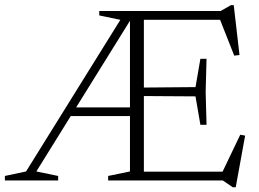

<svg xmlns="http://www.w3.org/2000/svg" viewBox="-30 -720 1034 766"><path d="M241.5 -257V-291.5H511.5V-257ZM472 -676H498.5L500.5 -656.5L115 -36L202 -18V0H-10.5V-18L74 -36ZM366 -658.5V-676H489L461.5 -638.5ZM794 -485.5 790.5 -353.5 794 -222H769.5L750 -335.5L518 -337V-370.5L750 -372.5L769.5 -485.5ZM925.5 -500.5 904.5 -498 842.5 -655 871 -641H502V-676H850L891.5 -699.5H902.5ZM850.5 -19.5 928.5 -182.5 948 -179 910.5 27H898.5L859 0H502V-35H877.5ZM401.5 0V-18L488.5 -36V-676H544V0Z"/></svg>

Font: Newsreader 16pt Light
Style: Regular
Weight: 300
Designer: Hugues Gentile
Foundry: Production Type
Version: Version 1.003